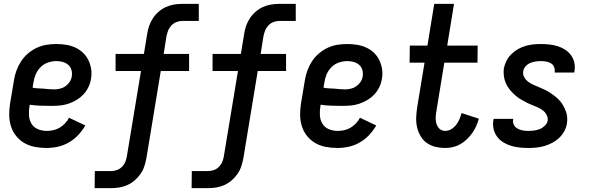

<svg xmlns="http://www.w3.org/2000/svg" viewBox="-20 -755 3040 990"><path d="M220 8Q190 8 160.5 2.5Q131 -3 106.5 -17Q82 -31 64 -53Q46 -75 37 -102.5Q28 -130 27.5 -160.5Q27 -191 32 -221L52 -341Q56 -367 65 -391.5Q74 -416 88.5 -438.5Q103 -461 124 -479Q145 -497 169.5 -508.5Q194 -520 219.5 -524Q245 -528 270 -528Q296 -528 321 -524Q346 -520 368 -510Q390 -500 407.5 -483.5Q425 -467 435.5 -445.5Q446 -424 450 -399Q454 -374 449 -348Q446 -327 436 -306Q426 -285 410 -268Q394 -251 373.5 -239Q353 -227 332 -220Q311 -213 289 -211Q267 -209 245 -209Q217 -209 189 -210Q161 -211 133 -215L132 -207Q128 -183 129.5 -159.5Q131 -136 142.5 -117Q154 -98 175.5 -89Q197 -80 221 -80Q237 -80 254 -83.5Q271 -87 286.5 -96Q302 -105 315 -118.5Q328 -132 336 -148L420 -108Q405 -82 383.5 -59Q362 -36 335 -20.5Q308 -5 278.5 1.5Q249 8 220 8ZM258 -294Q273 -294 288.5 -297.5Q304 -301 317 -310Q330 -319 339 -332.5Q348 -346 350 -361Q353 -378 348.5 -394Q344 -410 332 -420.5Q320 -431 304 -435.5Q288 -440 271 -440Q249 -440 227 -432.5Q205 -425 188.5 -408Q172 -391 163.5 -370Q155 -349 152 -327L148 -303Q161 -300 175 -299.5Q189 -299 203 -298Q217 -297 230.5 -295.5Q244 -294 258 -294Z M468 215 469 127H554Q570 127 585 121Q600 115 611 103Q622 91 627.5 76Q633 61 635 46L707 -389H576V-477H722L739 -580Q742 -601 749 -621.5Q756 -642 768.5 -661Q781 -680 798.5 -695Q816 -710 836 -719Q856 -728 877 -731.5Q898 -735 919 -735H1005V-647H920Q904 -647 889 -641Q874 -635 863 -623Q852 -611 846.5 -596Q841 -581 838 -566L824 -477H955V-389H809L735 60Q731 81 724.5 101.5Q718 122 705 141Q692 160 674.5 175Q657 190 637 199Q617 208 596 211.5Q575 215 554 215Z M968 215 969 127H1054Q1070 127 1085 121Q1100 115 1111 103Q1122 91 1127.5 76Q1133 61 1135 46L1207 -389H1076V-477H1222L1239 -580Q1242 -601 1249 -621.5Q1256 -642 1268.5 -661Q1281 -680 1298.5 -695Q1316 -710 1336 -719Q1356 -728 1377 -731.5Q1398 -735 1419 -735H1505V-647H1420Q1404 -647 1389 -641Q1374 -635 1363 -623Q1352 -611 1346.5 -596Q1341 -581 1338 -566L1324 -477H1455V-389H1309L1235 60Q1231 81 1224.5 101.5Q1218 122 1205 141Q1192 160 1174.5 175Q1157 190 1137 199Q1117 208 1096 211.5Q1075 215 1054 215Z M1720 8Q1690 8 1660.5 2.5Q1631 -3 1606.5 -17Q1582 -31 1564 -53Q1546 -75 1537 -102.5Q1528 -130 1527.5 -160.5Q1527 -191 1532 -221L1552 -341Q1556 -367 1565 -391.5Q1574 -416 1588.5 -438.5Q1603 -461 1624 -479Q1645 -497 1669.5 -508.5Q1694 -520 1719.5 -524Q1745 -528 1770 -528Q1796 -528 1821 -524Q1846 -520 1868 -510Q1890 -500 1907.5 -483.5Q1925 -467 1935.5 -445.5Q1946 -424 1950 -399Q1954 -374 1949 -348Q1946 -327 1936 -306Q1926 -285 1910 -268Q1894 -251 1873.5 -239Q1853 -227 1832 -220Q1811 -213 1789 -211Q1767 -209 1745 -209Q1717 -209 1689 -210Q1661 -211 1633 -215L1632 -207Q1628 -183 1629.5 -159.5Q1631 -136 1642.5 -117Q1654 -98 1675.5 -89Q1697 -80 1721 -80Q1737 -80 1754 -83.5Q1771 -87 1786.5 -96Q1802 -105 1815 -118.5Q1828 -132 1836 -148L1920 -108Q1905 -82 1883.5 -59Q1862 -36 1835 -20.5Q1808 -5 1778.5 1.5Q1749 8 1720 8ZM1758 -294Q1773 -294 1788.5 -297.5Q1804 -301 1817 -310Q1830 -319 1839 -332.5Q1848 -346 1850 -361Q1853 -378 1848.5 -394Q1844 -410 1832 -420.5Q1820 -431 1804 -435.5Q1788 -440 1771 -440Q1749 -440 1727 -432.5Q1705 -425 1688.5 -408Q1672 -391 1663.5 -370Q1655 -349 1652 -327L1648 -303Q1661 -300 1675 -299.5Q1689 -299 1703 -298Q1717 -297 1730.5 -295.5Q1744 -294 1758 -294Z M2275 8Q2249 8 2224.5 2Q2200 -4 2180.5 -18Q2161 -32 2148.5 -53.5Q2136 -75 2130.5 -99Q2125 -123 2126 -149Q2127 -175 2131 -201L2169 -432H2092L2093 -520H2184L2219 -735H2321L2286 -520H2443L2442 -432H2271L2231 -187Q2229 -175 2227.5 -163.5Q2226 -152 2226.5 -141Q2227 -130 2230 -119Q2233 -108 2239 -99Q2245 -90 2254.5 -85Q2264 -80 2276 -80Q2292 -80 2307 -89Q2322 -98 2332.5 -112Q2343 -126 2349.5 -141.5Q2356 -157 2360 -172L2449 -143Q2444 -124 2435.5 -105Q2427 -86 2415 -69Q2403 -52 2387.5 -37Q2372 -22 2353.5 -11.5Q2335 -1 2315 3.5Q2295 8 2275 8Z M2704 8Q2681 8 2658 5.5Q2635 3 2614 -3.5Q2593 -10 2574.5 -21.5Q2556 -33 2543 -50.5Q2530 -68 2525 -90Q2520 -112 2524 -135L2525 -142H2626V-139Q2623 -124 2629.5 -111.5Q2636 -99 2648.5 -92Q2661 -85 2675 -82.5Q2689 -80 2704 -80Q2719 -80 2734 -82Q2749 -84 2763 -89.5Q2777 -95 2789 -106.5Q2801 -118 2804 -132Q2806 -149 2798 -163.5Q2790 -178 2777.5 -187Q2765 -196 2750 -202.5Q2735 -209 2720 -215Q2705 -221 2691.5 -228Q2678 -235 2664 -243.5Q2650 -252 2638.5 -262Q2627 -272 2616.5 -283.5Q2606 -295 2597.5 -308.5Q2589 -322 2584 -337Q2579 -352 2577.5 -369Q2576 -386 2578 -403Q2582 -422 2591.5 -441Q2601 -460 2616.5 -475.5Q2632 -491 2650.5 -501.5Q2669 -512 2689 -518Q2709 -524 2729 -526Q2749 -528 2769 -528Q2792 -528 2814 -525.5Q2836 -523 2856.5 -516.5Q2877 -510 2894.5 -498.5Q2912 -487 2924.5 -470Q2937 -453 2941.5 -431.5Q2946 -410 2942 -387L2941 -381H2840V-383Q2842 -397 2837 -409.5Q2832 -422 2821 -428.5Q2810 -435 2796.5 -437.5Q2783 -440 2770 -440Q2756 -440 2742 -438Q2728 -436 2714.5 -430.5Q2701 -425 2690.5 -413.5Q2680 -402 2678 -388Q2675 -371 2683 -357Q2691 -343 2703.5 -333.5Q2716 -324 2731 -317.5Q2746 -311 2760.5 -305Q2775 -299 2789.5 -292Q2804 -285 2817 -276.5Q2830 -268 2842.5 -258Q2855 -248 2865.5 -236.5Q2876 -225 2883.5 -211.5Q2891 -198 2897 -183Q2903 -168 2904.5 -151.5Q2906 -135 2903 -118Q2900 -97 2889 -77.5Q2878 -58 2862 -43Q2846 -28 2826.5 -18Q2807 -8 2786.5 -2Q2766 4 2745 6Q2724 8 2704 8Z"/></svg>

Font: Iosevka Curly Semibold
Style: Italic
Weight: 600
Italic angle: -9°
Monospace: yes
Designer: Belleve Invis
Foundry: Belleve Invis
Version: Version 22.1.2; ttfautohint (v1.8.4)